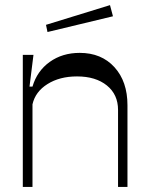

<svg xmlns="http://www.w3.org/2000/svg" viewBox="-20 -736 584 756"><path d="M69.8 0V-520H111.8L96.2 -395H107.9Q126 -456.5 175.8 -492.2Q225.6 -527.8 293.9 -527.8Q379.4 -527.8 430.7 -471.4Q481.9 -415 481.9 -321.8V0H444.8V-303.2Q444.8 -363.8 400.9 -399.4Q356.9 -435.1 283.2 -435.1Q214.8 -435.1 167 -405Q119.1 -375 107.9 -325.2V0ZM167 -609.9 161.1 -638.2 413.1 -715.8 424.8 -671.9Z"/></svg>

Font: Ribes
Style: Regular
Weight: 400
Designer: Luigi Gorlero
Foundry: Collletttivo
Version: Version 2.100;Glyphs 3.2 (3217)